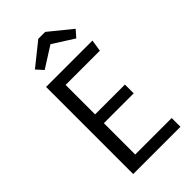

<svg xmlns="http://www.w3.org/2000/svg" viewBox="-275 -1001 1083 1083"><g transform="rotate(-45 267.0 -459.0)"><path d="M166 -768 129 -809 265 -918H320L454 -809L418 -768L292 -848ZM474 -695 463 -625H190V-390H428V-320H190V-70H481V0H104V-695Z"/></g></svg>

Font: Sedus Text
Style: Regular
Weight: 400
Designer: TypeMates
Foundry: TypeMates, Runge Thomsen GbR
Version: Version 4.202;PS 004.202;hotconv 1.0.88;makeotf.lib2.5.64775